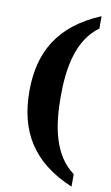

<svg xmlns="http://www.w3.org/2000/svg" viewBox="-100 -824 589 1015"><g transform="rotate(10 195.0 -316.5)"><path d="M360 141V74C248 -8 221 -159 221 -318C221 -476 248 -626 360 -708V-774C140 -682 53 -529 53 -318C53 -106 140 49 360 141Z"/></g></svg>

Font: Noto Serif Armenian SemiCondensed
Style: Bold
Weight: 700
Width: 4
Designer: Monotype Design Team
Foundry: Monotype Imaging Inc.
Version: Version 2.008